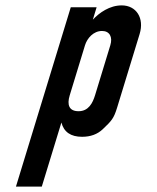

<svg xmlns="http://www.w3.org/2000/svg" viewBox="-20 -503 583 713"><path d="M324.8 -430 338.8 -476H242.8L39.2 190H135.2L208 -48C217.2 -12.7 242.8 5 284.8 5C316.1 5 341.6 -4.3 361.4 -23C394.7 -54.6 402.6 -63.2 414.8 -103L498.6 -377C516.6 -436 486 -483 432 -483C387.1 -483 348.9 -455.9 324.8 -430ZM358.9 -388C387.1 -388 399.1 -365.5 389.7 -335L332.9 -149C324.3 -121 309.1 -90 271.8 -90C236.8 -90 227.9 -113.1 238.9 -149L295.7 -335C303.6 -360.8 326.8 -388 358.9 -388Z"/></svg>

Font: Din Kursivschrift
Style: Eng
Weight: 400
Version: Version 1.089